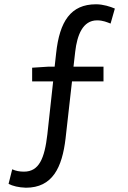

<svg xmlns="http://www.w3.org/2000/svg" viewBox="-20 -767 595 896"><path d="M101 109C225 109 270 15 286 -121L316 -387H463V-456H323L331 -526C340 -603 366 -672 433 -672C461 -672 480 -663 496 -657L516 -727C495 -736 462 -747 428 -747C310 -747 258 -667 242 -519L235 -456H207L130 -451V-387H228L201 -140C188 -27 162 34 92 34C72 34 54 31 37 23L20 91C39 101 67 108 101 109Z"/></svg>

Font: Source Han Sans HK
Style: Regular
Weight: 400
Designer: Ryoko NISHIZUKA 西塚涼子 (kana, bopomofo & ideographs); Paul D. Hunt (Latin, Greek & Cyrillic); Sandoll Communications 산돌커뮤니
Foundry: Adobe
Version: Version 2.000;hotconv 1.0.107;makeotfexe 2.5.65593